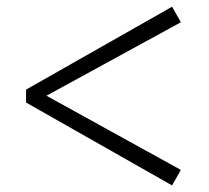

<svg xmlns="http://www.w3.org/2000/svg" viewBox="-20 -653 631 579"><path d="M525.4 -585.9 120.1 -364.3 525.4 -140.6 499 -93.8 58.6 -343.8V-382.8L499 -632.8Z"/></svg>

Font: GenYoMin TW TTF SemiBold
Style: Regular
Weight: 600
Version: Version 1.300